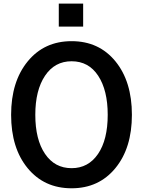

<svg xmlns="http://www.w3.org/2000/svg" viewBox="-20 -1016 785 1054"><path d="M302.7 -870.1V-996.1H436.5V-870.1ZM41 -385.7Q41 -567.4 131.8 -678.7Q222.7 -790 373 -790Q523.4 -790 613.8 -679.2Q704.1 -568.4 704.1 -385.7Q704.1 -203.1 613.3 -92.8Q522.5 17.6 373 17.6Q222.7 17.6 131.8 -92.8Q41 -203.1 41 -385.7ZM173.8 -385.7Q173.8 -250 227.1 -171.4Q280.3 -92.8 373 -92.8Q464.8 -92.8 518.1 -170.9Q571.3 -249 571.3 -385.7Q571.3 -520.5 519 -600.1Q466.8 -679.7 373 -679.7Q280.3 -679.7 227.1 -600.1Q173.8 -520.5 173.8 -385.7Z"/></svg>

Font: Gothic A1
Style: Bold
Weight: 700
Version: Version 2.50